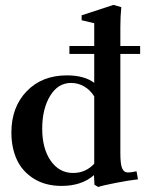

<svg xmlns="http://www.w3.org/2000/svg" viewBox="-20 -746 593 782"><path d="M379.9 15.6 364.7 6.3 362.8 -32.7Q312.5 11.2 231 11.2Q164.1 11.2 116.9 -18.8Q69.8 -48.8 48.1 -96.9Q26.4 -145 26.4 -206.5Q26.4 -309.6 88.6 -374.3Q150.9 -439 252.4 -439Q323.2 -439 363.8 -408.7V-526.4H262.7V-558.6H363.8V-651.4L312.5 -663.6V-683.6L442.4 -726.1L474.1 -716.8Q470.2 -679.2 470.2 -635.7V-558.6H550.8V-526.4H470.2V-121.1Q470.2 -78.1 477.3 -60.8Q484.4 -43.5 501.5 -43.5Q513.2 -43.5 536.1 -48.3L542 -15.6Q508.3 -12.2 452.1 -1.2Q396 9.8 379.9 15.6ZM277.8 -41.5Q328.6 -41.5 363.8 -79.1V-353.5Q347.7 -379.4 323 -393.8Q298.3 -408.2 269.5 -408.2Q215.8 -408.2 183.8 -355Q151.9 -301.8 151.9 -221.7Q151.9 -141.1 186.5 -91.3Q221.2 -41.5 277.8 -41.5Z"/></svg>

Font: Elstob 14pt SemiBold
Style: Regular
Weight: 600
Designer: Peter S. Baker
Version: Version 1.015